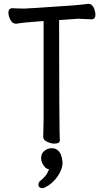

<svg xmlns="http://www.w3.org/2000/svg" viewBox="-20 -734 540 1004"><path d="M263 17Q247 17 226.5 7.5Q206 -2 206 -18L208 -107V-624Q104 -617 65 -610H64Q44 -610 34 -631Q24 -652 24 -667Q24 -691 45 -691Q52 -691 70.5 -690Q89 -689 106 -689Q123 -689 365 -706Q403 -709 443 -714Q461 -714 471 -692Q479 -672 479 -657Q479 -633 459 -633Q403 -636 388 -636L289 -629Q290 -74 291.5 -45.5Q293 -17 293 0Q293 17 263 17ZM215 246Q209 250 201 250Q193 250 187 245.5Q181 241 181 231.5Q181 222 188 214Q226 185 236 151Q223 149 215 140Q195 117 195 93Q195 69 212 55Q229 41 251 41Q301 41 307 116Q307 152 280 190Q253 228 215 246Z"/></svg>

Font: Moon Stars Kai HW
Style: Bold
Weight: 700
Designer: GuiWonder
Version: Version 1.101